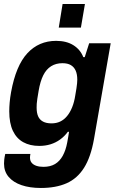

<svg xmlns="http://www.w3.org/2000/svg" viewBox="-22 -742 576 954"><path d="M181 192Q126 192 85 178Q44 164 21 137Q-2 110 -2 71Q-2 63 -1 52Q0 41 4 23H129Q128 29 127.5 33Q127 37 127 41Q127 57 135.5 67Q144 77 159 82Q174 87 194 87Q228 87 251.5 73Q275 59 290 31.5Q305 4 312 -34Q315 -48 317 -62Q319 -76 321 -87H315Q299 -65 277 -49Q255 -33 229 -25Q203 -17 173 -17Q127 -17 93.5 -35.5Q60 -54 42 -92Q24 -130 24 -189Q24 -209 26 -232.5Q28 -256 33 -284Q57 -416 114 -477.5Q171 -539 257 -539Q308 -539 342.5 -517.5Q377 -496 392 -458H399L421 -527H528L445 -51Q429 39 395.5 92Q362 145 309 168.5Q256 192 181 192ZM234 -129Q258 -129 277 -138Q296 -147 311 -165Q326 -183 336.5 -209Q347 -235 352 -268Q356 -290 358 -304Q360 -318 361 -328Q362 -338 362 -346Q362 -373 354 -391Q346 -409 330 -418.5Q314 -428 288 -428Q256 -428 232 -413Q208 -398 193 -368Q178 -338 170 -291Q166 -267 163.5 -251.5Q161 -236 160.5 -226Q160 -216 160 -207Q160 -181 167.5 -164Q175 -147 191.5 -138Q208 -129 234 -129ZM270 -605 289 -722H400L380 -605Z"/></svg>

Font: Archivo SemiCondensed
Style: Bold Italic
Weight: 700
Width: 4
Italic angle: -10°
Designer: Hector Gatti
Foundry: Omnibus-Type
Version: Version 2.001